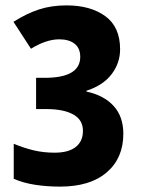

<svg xmlns="http://www.w3.org/2000/svg" viewBox="-20 -774 522 713"><path d="M426 -591Q426 -540 394.5 -498.5Q363 -457 301 -437V-434Q366 -420 402 -380.5Q438 -341 438 -277Q438 -187 376.5 -134Q315 -81 203 -81Q153 -81 109 -88Q65 -95 31 -110V-240Q70 -224 106 -215.5Q142 -207 183 -207Q234 -207 261 -228Q288 -249 288 -288Q288 -329 252 -349Q216 -369 151 -369H114V-485H146Q278 -485 278 -563Q278 -595 257 -611.5Q236 -628 200 -628Q152 -628 95 -593L30 -693Q79 -724 125 -739Q171 -754 227 -754Q316 -754 371 -714Q426 -674 426 -591Z"/></svg>

Font: Noto Sans Telugu UI ExtraCondensed ExtraBold
Style: Regular
Weight: 800
Width: 2
Designer: Jelle Bosma - Monotype Design Team
Foundry: Monotype Imaging Inc.
Version: Version 2.006; ttfautohint (v1.8.4.7-5d5b)